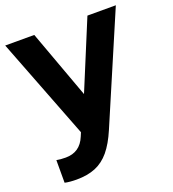

<svg xmlns="http://www.w3.org/2000/svg" viewBox="-134 -623 845 940"><g transform="rotate(-20 288.5 -153.0)"><path d="M104.7 215.4Q87.2 215.4 70.7 213.9Q54.3 212.4 43.4 209.7V91.9Q62.6 95.9 91.2 95.9Q165.7 95.9 194.7 25.1L203.3 4.7L0 -521H151.4L281.2 -165.8L428.3 -521H576.3L335.6 41.5Q308.8 104.5 277 142.8Q245.1 181 203.5 198.2Q161.9 215.4 104.7 215.4Z"/></g></svg>

Font: Red Hat Display VF
Style: Regular
Weight: 300
Designer: Pentagram, MCKL
Foundry: Pentagram, MCKL
Version: Version 1.023